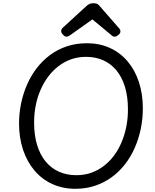

<svg xmlns="http://www.w3.org/2000/svg" viewBox="-20 -1160 965 1199"><path d="M451 19Q371 19 306 -11Q241 -41 195 -95.5Q149 -150 124 -224.5Q99 -299 99 -389Q99 -452 111.5 -513Q124 -574 148.5 -630.5Q173 -687 209 -734Q245 -781 292 -816Q339 -851 397 -870.5Q455 -890 523 -890Q602 -890 666.5 -860.5Q731 -831 777 -776.5Q823 -722 847.5 -647.5Q872 -573 872 -483Q872 -417 859 -355Q846 -293 821.5 -237Q797 -181 760.5 -134Q724 -87 677 -53Q630 -19 573.5 0Q517 19 451 19ZM457 -66Q507 -66 549.5 -81Q592 -96 628 -123.5Q664 -151 692 -188.5Q720 -226 739.5 -272.5Q759 -319 769 -370Q779 -421 779 -476Q779 -556 760.5 -617Q742 -678 707.5 -720Q673 -762 625 -783.5Q577 -805 517 -805Q468 -805 425 -790Q382 -775 345.5 -747Q309 -719 281 -681.5Q253 -644 233 -598Q213 -552 203 -501Q193 -450 193 -395Q193 -316 211.5 -255Q230 -194 264.5 -152Q299 -110 347.5 -88Q396 -66 457 -66ZM395 -931Q385 -931 373.5 -943Q362 -955 362 -965Q362 -971 364 -975.5Q366 -980 370 -985L515 -1118Q525 -1128 536 -1134Q547 -1140 564 -1140Q581 -1140 590.5 -1133.5Q600 -1127 607 -1117L725 -982Q730 -976 731 -971.5Q732 -967 732 -963Q732 -952 719 -941.5Q706 -931 697 -931Q688 -931 682 -935Q676 -939 669 -946L557 -1039L422 -943Q415 -938 408.5 -934.5Q402 -931 395 -931Z"/></svg>

Font: Playwrite GB S
Style: Italic
Weight: 400
Italic angle: -7°
Designer: Veronika Burian, José Scaglione
Foundry: TypeTogether
Version: Version 1.000